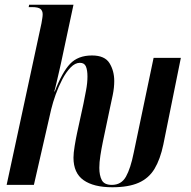

<svg xmlns="http://www.w3.org/2000/svg" viewBox="-20 -780 806 810"><path d="M454 10Q375 10 332.5 -20Q290 -50 290 -115Q290 -134 295 -164.5Q300 -195 305 -218L332 -342Q337 -367 343 -398.5Q349 -430 349 -457Q349 -484 342.5 -499.5Q336 -515 317 -515Q297 -515 278 -495.5Q259 -476 243 -445.5Q227 -415 215 -381.5Q203 -348 196 -319L123 0H8L155 -682Q157 -695 158.5 -703.5Q160 -712 160 -720Q160 -734 151 -742Q142 -750 115 -750H101L103 -760H290L237 -512Q235 -502 229.5 -479Q224 -456 218.5 -431.5Q213 -407 209 -394H211Q242 -475 275.5 -510.5Q309 -546 368 -546Q422 -546 442 -513.5Q462 -481 462 -438Q462 -410 455.5 -378.5Q449 -347 443 -320L414 -182Q408 -153 403.5 -124Q399 -95 399 -72Q399 -40 409.5 -20Q420 0 452 0Q492 0 511.5 -35Q531 -70 544 -135L628 -536H743L669 -170Q656 -108 632 -68Q608 -28 565 -9Q522 10 454 10Z"/></svg>

Font: Noto Serif Display ExtraCondensed SemiBold
Style: Italic
Weight: 600
Width: 2
Italic angle: -12°
Designer: Monotype Design Team
Foundry: Monotype Imaging Inc.
Version: Version 2.009